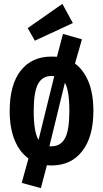

<svg xmlns="http://www.w3.org/2000/svg" viewBox="-20 -838 532 991"><path d="M462 -265Q462 -132 404.5 -58Q347 16 246 16Q229 16 222 15L191 133L92 106L127 -20Q81 -53 55.5 -115Q30 -177 30 -265Q30 -401 87 -473.5Q144 -546 246 -546Q265 -546 274 -545L305 -663L403 -635L367 -510Q412 -477 437 -415.5Q462 -354 462 -265ZM154 -265Q154 -156 179 -116L260 -445Q255 -446 246 -446Q199 -446 176.5 -405Q154 -364 154 -265ZM338 -265Q338 -370 315 -411L235 -83H246Q293 -83 315.5 -124.5Q338 -166 338 -265ZM356 -719 160 -628 123 -693 302 -818Z"/></svg>

Font: Fira Sans Compressed SemiBold
Style: Regular
Weight: 600
Width: 1
Designer: bBox Type GmbH & Carrois Corporate GbR & Edenspiekermann AG
Foundry: bBox Type GmbH & Carrois Corporate GbR & Edenspiekermann AG
Version: Version 4.301